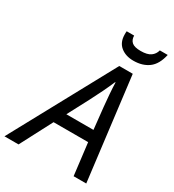

<svg xmlns="http://www.w3.org/2000/svg" viewBox="-272 -1039 1050 1159"><g transform="rotate(30 252.5 -459.0)"><path d="M-57 0 331 -714H425L513 0H425L398 -222H157L41 0ZM200 -302H389L373 -452Q369 -490 365.5 -536Q362 -582 361 -617H358Q342 -579 321 -535.5Q300 -492 277 -448ZM388 -784Q334 -784 299 -812.5Q264 -841 264 -896Q264 -901 264 -906.5Q264 -912 265 -918H317Q317 -889 335 -873Q353 -857 397 -857Q443 -857 466 -873.5Q489 -890 496 -918H551Q535 -846 493 -815Q451 -784 388 -784Z"/></g></svg>

Font: Manna Sans
Style: Italic
Weight: 400
Italic angle: -12°
Designer: Monotype Design Team
Foundry: Monotype Imaging Inc.
Version: Version 2.001.1; ttfautohint (v1.8.2)